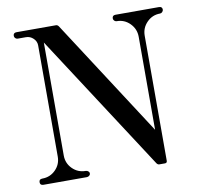

<svg xmlns="http://www.w3.org/2000/svg" viewBox="-77 -768 893 850"><g transform="rotate(-10 369.5 -343.0)"><path d="M51 0Q36 0 36 -14Q36 -28 51 -28Q86 -28 110.5 -52.5Q135 -77 135 -112V-612Q135 -630 121 -643.5Q107 -657 88 -657H51Q45 -657 40.5 -661.5Q36 -666 36 -672Q36 -686 51 -686H228Q235 -686 240 -679L580 -154V-572Q580 -607 555.5 -632Q531 -657 496 -657Q490 -657 485.5 -661.5Q481 -666 481 -672Q481 -686 496 -686H691Q706 -686 706 -672Q706 -667 701.5 -662Q697 -657 691 -657Q656 -657 631.5 -632Q607 -607 607 -572V-10Q607 0 597 0H572Q565 0 560 -7L162 -620V-112Q162 -77 186.5 -52.5Q211 -28 246 -28Q252 -28 257 -24Q262 -20 262 -14Q262 -8 257 -4Q252 0 246 0Z"/></g></svg>

Font: HK Venetian
Style: Regular
Weight: 400
Designer: Alfredo Marco Pradil
Foundry: Alfredo Marco Pradil
Version: Version 1.000;PS 001.000;hotconv 1.0.88;makeotf.lib2.5.64775